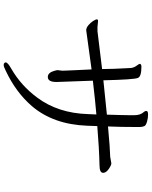

<svg xmlns="http://www.w3.org/2000/svg" viewBox="89 -864 822 1040"><g transform="rotate(90 500.0 -344.0)"><path d="M830 -530Q783 -529 665 -518Q668 -588 668 -674V-691Q667 -708 662.5 -716Q658 -724 638.5 -729.5Q619 -735 601.5 -735Q584 -735 582 -729L581 -725Q581 -719 586 -713Q604 -694 604 -661V-633Q604 -614 603 -580Q602 -546 601 -512L415 -493Q411 -661 402 -680Q395 -699 341 -699Q329 -699 326 -692V-690Q326 -686 335.5 -673.5Q345 -661 348 -645L349 -628Q354 -543 354 -486L149 -461H126L96 -464Q92 -464 88.5 -463.5Q85 -463 85 -457Q85 -451 94 -437Q103 -423 117 -411.5Q131 -400 144 -400L356 -429Q358 -390 359.5 -355.5Q361 -321 362 -298.5Q363 -276 363 -271L360 -245V-242Q361 -239 364 -226Q374 -192 397 -192Q424 -192 424 -238V-242L417 -436Q537 -450 600 -455Q598 -425 598 -409Q593 -248 509 -135Q444 -47 352 6Q318 25 318 36Q318 39 321 43Q324 47 332.5 47Q341 47 363 36Q480 -19 555 -106Q654 -222 661 -405Q661 -424 663 -460Q784 -470 874 -472Q916 -472 916 -491V-495Q914 -509 895.5 -522Q877 -535 866 -536H864Z"/></g></svg>

Font: LXGW WenKai TC
Style: Regular
Weight: 400
Designer: LXGW / Fontworks Inc.
Foundry: LXGW / Fontworks Inc.
Version: Version 1.330